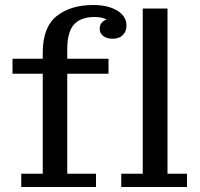

<svg xmlns="http://www.w3.org/2000/svg" viewBox="-20 -748 800 768"><path d="M465 0V-53H551V-714H650V-53H728V0ZM65 0V-53H151V-453H30V-513H151V-538Q151 -639 206.5 -683.5Q262 -728 353 -728Q412 -728 449 -705.5Q486 -683 486 -645Q486 -623 471.5 -608Q457 -593 430 -593Q408 -593 393.5 -603.5Q379 -614 379 -633Q379 -661 407 -670Q387 -680 357 -680Q303 -680 276 -650Q249 -620 249 -552V-513H414V-453H249V-53H364V0Z"/></svg>

Font: Montagu Slab 16pt
Style: Regular
Weight: 400
Designer: Florian Karsten
Foundry: Florian Karsten
Version: Version 1.000; ttfautohint (v1.8.3)